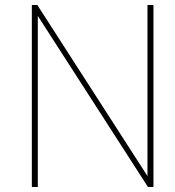

<svg xmlns="http://www.w3.org/2000/svg" viewBox="-20 -752 705 772"><path d="M108 0V-732H130L573 -44V-732H597V0H575L132 -688V0Z"/></svg>

Font: Exo Thin Thin
Style: Regular
Weight: 250
Version: Version 2.000